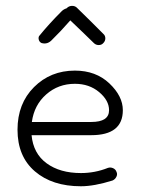

<svg xmlns="http://www.w3.org/2000/svg" viewBox="-20 -642 506 669"><path d="M262 7Q162 7 101.5 -45Q41 -97 41 -190Q41 -281 98.5 -338.5Q156 -396 241 -396Q314 -396 361 -351.5Q408 -307 408 -258Q408 -171 298 -171H90Q96 -107 142.5 -73Q189 -39 262 -39Q311 -39 356 -57Q365 -60 374 -56Q383 -52 386 -43Q390 -35 385.5 -26Q381 -17 372 -13Q308 7 262 7ZM241 -350Q183 -350 141 -313Q99 -276 91 -217H298Q360 -217 360 -258Q360 -292 325.5 -321Q291 -350 241 -350ZM125 -492Q118 -495 115.5 -502.5Q113 -510 116 -516Q150 -558 195 -603Q202 -610 212 -613L213 -614Q220 -621 230 -621.5Q240 -622 247 -616Q265 -599 297 -567Q329 -535 340 -524Q347 -518 347 -508.5Q347 -499 340 -492Q334 -485 324 -485Q314 -485 307 -492Q303 -496 272.5 -525.5Q242 -555 225 -571Q189 -530 162 -504Q146 -486 125 -492Z"/></svg>

Font: Hoogli
Style: Regular
Weight: 400
Designer: Anand Singh Naorem
Foundry: Brand New Type
Version: Version 1.00 b007